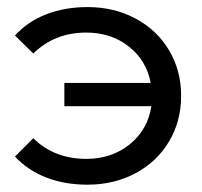

<svg xmlns="http://www.w3.org/2000/svg" viewBox="-20 -513 569 540"><path d="M361.1 -460.9C320.9 -482.4 276 -493.1 226.3 -493.1C184 -493.1 145.4 -486.4 110.4 -472.9C75.4 -459.4 46 -439.5 22.1 -413.1L73.6 -362.5C113.5 -401.7 163.1 -421.4 222.6 -421.4C269.3 -421.4 309.1 -408.3 342.2 -382.3C375.4 -356.2 395.9 -322 403.9 -279.7H161V-214.4H405.7C399 -170.2 378.7 -134.5 345 -107.2C311.3 -79.9 270.5 -66.2 222.6 -66.2C162.5 -66.2 112.9 -85.6 73.6 -124.2L22.1 -72.7C46 -46.9 75.3 -27.3 109.9 -13.8C144.6 -0.3 183.4 6.4 226.3 6.4C276 6.4 320.9 -4.3 361.1 -25.8C401.3 -47.2 432.7 -77 455.4 -115C478.1 -153 489.4 -196 489.4 -243.8C489.4 -291 478.1 -333.7 455.4 -371.7C432.7 -409.7 401.3 -439.5 361.1 -460.9Z"/></svg>

Font: Montserrat Ace
Style: Regular
Weight: 500
Designer: Julieta Ulanovsky
Foundry: Julieta Ulanovsky
Version: Version 1